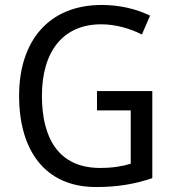

<svg xmlns="http://www.w3.org/2000/svg" viewBox="-20 -744 701 774"><path d="M371 -377V-299H507V-84C474 -74 436 -67 383 -67C216 -67 149 -188 149 -357C149 -539 236 -646 388 -646C447 -646 504 -629 552 -605L585 -681C529 -708 463 -724 390 -724C175 -724 57 -577 57 -358C57 -137 162 10 367 10C454 10 524 -2 594 -26V-377Z"/></svg>

Font: Noto Sans Georgian SemiCondensed
Style: Regular
Weight: 400
Width: 4
Designer: Monotype Design Team, Akaki Razmadze
Foundry: Google LLC
Version: Version 2.005